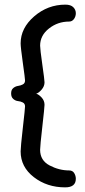

<svg xmlns="http://www.w3.org/2000/svg" viewBox="-20 -788 365 828"><path d="M88 -441Q88 -449 78.5 -516.5Q69 -584 69 -601Q69 -667 127.5 -717.5Q186 -768 262 -768Q285 -768 296 -757Q307 -746 307 -731Q307 -717 299 -706Q291 -695 278 -695Q229 -695 191 -665Q153 -635 153 -591Q153 -576 162.5 -509.5Q172 -443 172 -433Q172 -416 159.5 -401.5Q147 -387 136 -384Q147 -381 159.5 -367.5Q172 -354 172 -336Q172 -325 162.5 -241.5Q153 -158 153 -142Q153 -96 194 -74.5Q235 -53 278 -53Q293 -53 300 -41.5Q307 -30 307 -17Q307 20 261 20Q183 20 126 -24Q69 -68 69 -135Q69 -154 78.5 -237Q88 -320 88 -329Q88 -341 78.5 -346Q69 -351 58 -352Q47 -353 37.5 -361Q28 -369 28 -385Q28 -401 37.5 -408.5Q47 -416 58 -417.5Q69 -419 78.5 -424Q88 -429 88 -441Z"/></svg>

Font: Dosis
Style: Medium
Weight: 500
Designer: Edgar Tolentino, Pablo Impallari, Igino Marini
Foundry: Edgar Tolentino, Pablo Impallari, Igino Marini
Version: Version 1.007